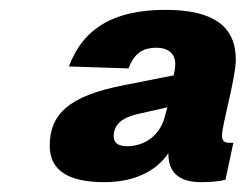

<svg xmlns="http://www.w3.org/2000/svg" viewBox="-20 -746 499 390"><path d="M192 -376C254 -376 298 -399 322 -435C322 -435 322 -434 322 -433C322 -386 357 -376 388 -376C410 -376 429 -378 438 -381L454 -456H446C436 -456 431 -459 431 -471C431 -493 459 -588 459 -625C459 -692 414 -726 316 -726C212 -726 149 -689 120 -611L241 -607C252 -636 268 -649 298 -649C323 -649 336 -636 336 -616C336 -607 334 -600 333 -593L227 -572C123 -551 81 -516 81 -450C81 -399 120 -376 192 -376ZM238 -449C220 -449 211 -456 211 -469C211 -492 226 -506 258 -514L320 -528L316 -514C307 -471 274 -449 238 -449Z"/></svg>

Font: Geist ExtraBold
Style: Italic
Weight: 800
Italic angle: -12°
Designer: Basement.studio, Andrés Briganti, Mateo Zaragoza
Foundry: Basement.studio, Vercel, Andrés Briganti, Guido Ferreyra, Mateo Zaragoza
Version: Version 1.500